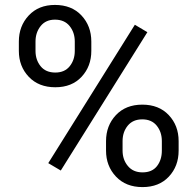

<svg xmlns="http://www.w3.org/2000/svg" viewBox="-20 -741 788 771"><path d="M55.7 -536.6V-574.2Q55.7 -636.2 95.2 -678.7Q134.8 -721.2 200.7 -721.2Q267.6 -721.2 307.1 -679Q346.7 -636.7 346.7 -574.2V-536.6Q346.7 -474.6 307.6 -432.6Q268.6 -390.6 202.1 -390.6Q135.3 -390.6 95.5 -432.6Q55.7 -474.6 55.7 -536.6ZM122.6 -574.2V-536.6Q122.6 -500.5 143.1 -475.1Q163.6 -449.7 202.1 -449.7Q239.7 -449.7 260 -475.1Q280.3 -500.5 280.3 -536.6V-574.2Q280.3 -610.8 259.5 -636.5Q238.8 -662.1 200.7 -662.1Q163.6 -662.1 143.1 -636.2Q122.6 -610.4 122.6 -574.2ZM405.8 -136.2V-174.3Q405.8 -236.3 445.3 -278.6Q484.9 -320.8 551.3 -320.8Q618.2 -320.8 657.7 -278.8Q697.3 -236.8 697.3 -174.3V-136.2Q697.3 -73.7 658 -31.7Q618.7 10.3 552.2 10.3Q485.4 10.3 445.6 -32Q405.8 -74.2 405.8 -136.2ZM472.2 -174.3V-136.2Q472.2 -100.1 493.4 -74.5Q514.6 -48.8 552.2 -48.8Q590.8 -48.8 610.4 -74Q629.9 -99.1 629.9 -136.2V-174.3Q629.9 -210.9 609.4 -236.3Q588.9 -261.7 551.3 -261.7Q513.7 -261.7 492.9 -236.3Q472.2 -210.9 472.2 -174.3ZM571.8 -611.8 224.1 -56.2 173.8 -85.9 521.5 -641.6Z"/></svg>

Font: Bert Sans Medium
Style: Regular
Weight: 500
Designer: Christian Robertson, Adam Twardoch, & Cristiano Sobral
Foundry: Google
Version: Version 12.135;January 10, 2020;FontCreator 12.0.0.2547 64-b